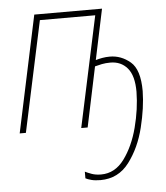

<svg xmlns="http://www.w3.org/2000/svg" viewBox="-54 -575 745 864"><g transform="rotate(-5 318.5 -143.0)"><path d="M589 -142Q589 -239 547.5 -274Q506 -309 455 -309Q437 -309 420.5 -306Q404 -303 391 -299L439 -527H133L21 0H49L156 -500H406L299 0H328L385 -271Q399 -275 416.5 -278.5Q434 -282 455 -282Q503 -282 532 -248Q561 -214 561 -141Q560 -63 538.5 19.5Q517 102 475 159Q433 216 370 216Q346 216 328 209.5Q310 203 298 197V227Q307 232 324 236.5Q341 241 365 241Q446 241 495 176Q544 111 566 21.5Q588 -68 589 -142Z"/></g></svg>

Font: Noto Sans Display SemiCondensed Thin
Style: Italic
Weight: 250
Width: 4
Designer: Monotype Design team
Foundry: Monotype Imaging Inc.
Version: 1.000